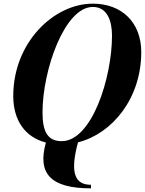

<svg xmlns="http://www.w3.org/2000/svg" viewBox="-20 -780 792 1050"><path d="M477.5 230.5C397 230.5 358 177.5 406.5 -1.5C593.5 -48.5 752.5 -241.5 752.5 -495C752.5 -658 645.5 -760 487.5 -760C274.5 -760 52.5 -548 52.5 -255C52.5 -122.5 116.5 -30 231 -0.5C183.5 169.5 256.5 250 477.5 250ZM487.5 -742C566 -742 592.5 -667 592.5 -585C592.5 -353 481.5 -8 317.5 -8C238.5 -8 212.5 -63 212.5 -165C212.5 -397 333.5 -742 487.5 -742Z"/></svg>

Font: Bodoni* 11pt
Style: Bold Italic
Weight: 700
Italic angle: -13°
Version: Version 2.3